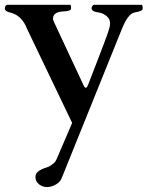

<svg xmlns="http://www.w3.org/2000/svg" viewBox="-32 -469 621 792"><path d="M161.6 302.7Q152.8 302.7 144.5 299.8Q136.2 296.9 129.4 291.5Q122.6 286.1 118.4 279.1Q114.3 272 114.3 263.2Q114.3 249.5 121.3 242.2Q128.4 234.9 138.7 230Q148.9 225.1 160.2 221.7Q171.4 218.3 179.2 212.4Q184.6 208.5 190.7 203.4Q196.8 198.2 201.7 187L265.6 38.1L78.6 -352.1Q70.3 -374.5 54.7 -391.4Q39.1 -408.2 16.6 -415.5Q13.2 -416.5 8.3 -417.7Q3.4 -418.9 -1.2 -420.9Q-5.9 -422.9 -9 -426Q-12.2 -429.2 -12.2 -434.6Q-12.2 -439.5 -9.3 -444.3Q-6.3 -449.2 -0.5 -449.2H257.3Q260.3 -449.2 260.7 -443.4Q261.2 -437.5 261.2 -436Q261.2 -429.2 255.6 -426.5Q250 -423.8 241.7 -422.9Q233.4 -421.9 223.9 -421.4Q214.4 -420.9 206.1 -418Q197.8 -415 192.1 -408.7Q186.5 -402.3 186.5 -389.6Q186.5 -388.2 188.7 -383.5Q190.9 -378.9 190.9 -377.9L312 -118.7Q313 -116.2 315.7 -111.6Q318.4 -106.9 321.8 -106.9Q323.7 -106.9 325.7 -109.1Q327.6 -111.3 329.1 -114.3Q330.6 -117.2 331.5 -119.9Q332.5 -122.6 333 -123.5Q355.5 -181.2 370.8 -221.2Q386.2 -261.2 396.2 -287.6Q406.2 -314 411.4 -328.9Q416.5 -343.8 418.7 -351.8Q420.9 -359.9 421.4 -363.5Q421.9 -367.2 421.9 -370.6Q422.9 -387.7 411.6 -398.9Q400.4 -410.2 384.8 -415.5Q380.4 -417 373.8 -417.7Q367.2 -418.5 361.1 -420.2Q355 -421.9 350.3 -425.5Q345.7 -429.2 345.7 -436Q345.7 -439.9 349.1 -444.6Q352.5 -449.2 356.4 -449.2H551.3Q555.2 -449.2 555.9 -443.6Q556.6 -438 556.6 -435.5Q556.6 -432.1 555.7 -429.7Q554.7 -427.2 551 -425.3Q547.4 -423.3 540.8 -421.4Q534.2 -419.4 523.4 -417.5Q513.2 -415.5 504.9 -407.5Q496.6 -399.4 490 -388.9Q483.4 -378.4 478.3 -366.7Q473.1 -355 469.2 -345.7L221.7 267.6Q217.8 276.9 210.4 283.4Q203.1 290 194.3 294.4Q185.5 298.8 176.8 300.8Q168 302.7 161.6 302.7Z"/></svg>

Font: Cardo
Style: Bold
Weight: 700
Designer: David J. Perry
Foundry: David J. Perry
Version: Version 1.0011